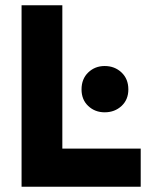

<svg xmlns="http://www.w3.org/2000/svg" viewBox="-20 -710 585 730"><path d="M62 0V-690H217V0ZM130 0V-145H515V0ZM378 -283Q341 -283 315.5 -307Q290 -331 290 -370Q290 -410 315.5 -434.5Q341 -459 378 -459Q416 -459 442 -434.5Q468 -410 468 -370Q468 -331 442 -307Q416 -283 378 -283Z"/></svg>

Font: Radio Canada Big
Style: Regular
Weight: 400
Designer: Étienne Aubert Bonn
Foundry: Coppers and Brasses
Version: Version 1.001